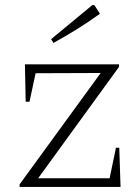

<svg xmlns="http://www.w3.org/2000/svg" viewBox="-20 -735 542 755"><path d="M57 0V-10L376 -448L120 -447L96 -335H81L78 -482H448V-472L130 -34H411L436 -154H449L454 0ZM190 -566 181 -581 343 -715H351L373 -681Q329 -649 283 -620.5Q237 -592 190 -566Z"/></svg>

Font: Piazzolla Thin Thin
Style: Regular
Weight: 250
Version: Version 2.005